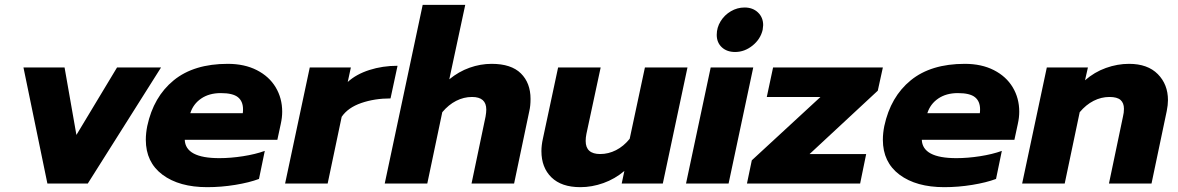

<svg xmlns="http://www.w3.org/2000/svg" viewBox="-20 -759 4872 794"><path d="M77 -480H247L296 -201L464 -480H646L343 0H176Z M583 -181Q583 -208 589 -238Q615 -359 698.5 -427Q782 -495 922 -495Q991 -495 1042 -469Q1093 -443 1120 -398Q1147 -353 1147 -297Q1147 -273 1141 -246L1127 -181H744Q747 -105 887 -105Q934 -105 985 -113Q1036 -121 1075 -135L1051 -19Q1011 -4 953 5.5Q895 15 837 15Q721 15 652 -36.5Q583 -88 583 -181ZM984 -291Q985 -297 985 -307Q985 -340 964 -357Q943 -374 893 -374Q845 -374 812 -351.5Q779 -329 767 -291Z M1261 -480H1431L1418 -420Q1453 -452 1507.5 -469.5Q1562 -487 1624 -487L1595 -352Q1529 -352 1474 -333Q1419 -314 1393 -276L1335 0H1159Z M1728 -739H1904L1838 -431Q1877 -463 1922 -479Q1967 -495 2013 -495Q2094 -495 2134 -455.5Q2174 -416 2174 -350Q2174 -321 2169 -300L2106 0H1930L1988 -277Q1991 -294 1991 -306Q1991 -358 1932 -358Q1898 -358 1866.5 -342Q1835 -326 1809 -295L1747 0H1571Z M2219 -134Q2219 -158 2225 -185L2288 -480H2464L2405 -205Q2402 -190 2402 -176Q2402 -122 2462 -122Q2496 -122 2527.5 -138Q2559 -154 2584 -185L2647 -480H2823L2721 0H2551L2562 -52Q2523 -19 2475.5 -2Q2428 15 2380 15Q2302 15 2260.5 -25.5Q2219 -66 2219 -134Z M2944 -615Q2944 -645 2960 -671Q2976 -697 3002.5 -712.5Q3029 -728 3059 -728Q3093 -728 3114.5 -707.5Q3136 -687 3136 -655Q3136 -650 3134 -636Q3125 -597 3092 -570.5Q3059 -544 3020 -544Q2986 -544 2965 -563.5Q2944 -583 2944 -615ZM2919 -480H3095L2993 0H2817Z M3089 -96 3373 -358H3151L3177 -480H3631L3610 -384L3328 -122H3562L3537 0H3069Z M3631 -181Q3631 -208 3637 -238Q3663 -359 3746.5 -427Q3830 -495 3970 -495Q4039 -495 4090 -469Q4141 -443 4168 -398Q4195 -353 4195 -297Q4195 -273 4189 -246L4175 -181H3792Q3795 -105 3935 -105Q3982 -105 4033 -113Q4084 -121 4123 -135L4099 -19Q4059 -4 4001 5.5Q3943 15 3885 15Q3769 15 3700 -36.5Q3631 -88 3631 -181ZM4032 -291Q4033 -297 4033 -307Q4033 -340 4012 -357Q3991 -374 3941 -374Q3893 -374 3860 -351.5Q3827 -329 3815 -291Z M4309 -480H4479L4467 -427Q4506 -461 4553.5 -478Q4601 -495 4649 -495Q4726 -495 4768 -452.5Q4810 -410 4810 -345Q4810 -325 4805 -300L4742 0H4566L4624 -277Q4628 -293 4628 -309Q4628 -333 4614 -345.5Q4600 -358 4568 -358Q4534 -358 4502.5 -342Q4471 -326 4445 -295L4383 0H4207Z"/></svg>

Font: Prompt
Style: Bold Italic
Weight: 700
Italic angle: -12°
Designer: Katatrad Team
Foundry: CadsonDemak
Version: Version 1.001